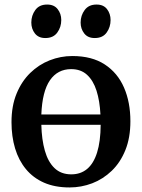

<svg xmlns="http://www.w3.org/2000/svg" viewBox="-20 -812 623 843"><path d="M285.5 11Q221 11 173.2 -10Q125.5 -31 93.8 -69.5Q62 -108 46.2 -160.5Q30.5 -213 30.5 -275.5Q30.5 -347 52.8 -401Q75 -455 112.8 -491.8Q150.5 -528.5 198.2 -547.2Q246 -566 297.5 -566Q383.5 -566 440 -529Q496.5 -492 524.5 -427.5Q552.5 -363 552.5 -279.5Q552.5 -207.5 530.5 -153Q508.5 -98.5 470.5 -62Q432.5 -25.5 384.8 -7.2Q337 11 285.5 11ZM293 -46.5Q334 -46.5 362.5 -70.2Q391 -94 406.2 -142.2Q421.5 -190.5 422 -264H161.5Q163 -199.5 177 -150.2Q191 -101 219.5 -73.8Q248 -46.5 293 -46.5ZM161.5 -309.5H421Q418 -369 403.8 -413.8Q389.5 -458.5 362.2 -483.5Q335 -508.5 292.5 -508.5Q233 -508.5 199.2 -459.5Q165.5 -410.5 161.5 -309.5ZM178.5 -645Q149 -645 133.2 -665.2Q117.5 -685.5 117.5 -713Q117.5 -744 135 -768Q152.5 -792 186.5 -792H187.5Q217.5 -792 233.2 -771.8Q249 -751.5 249 -724Q249 -693 231.5 -669Q214 -645 179.5 -645ZM395.5 -645Q365.5 -645 349.8 -665.2Q334 -685.5 334 -713Q334 -744 351.8 -768Q369.5 -792 403.5 -792H404.5Q434.5 -792 450 -771.8Q465.5 -751.5 465.5 -724Q465.5 -693 448.2 -669Q431 -645 396.5 -645Z"/></svg>

Font: Merriweather 28pt SemiBold
Style: Regular
Weight: 600
Version: Version 2.100